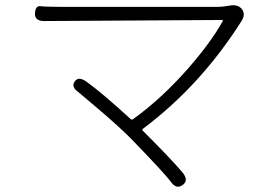

<svg xmlns="http://www.w3.org/2000/svg" viewBox="-20 -690 1040 730"><path d="M675 13Q651 31 630 2Q607 -30 477 -164Q432 -209 357 -273Q282 -337 279 -339Q249 -360 264 -380Q278 -401 308 -380Q368 -337 476 -238Q481 -233 486 -237Q596 -316 699 -434Q783 -531 827 -610Q829 -614 824 -614L148 -610Q111 -610 113 -640Q115 -669 134 -666.5Q153 -664 205 -664H809Q826 -664 842 -667L855 -669Q885 -674 900 -655Q915 -635 897 -608Q742 -364 523 -200Q519 -197 523 -193Q636 -80 675 -33Q698 -4 675 13Z"/></svg>

Font: Resource Han Rounded JP Light
Style: Regular
Weight: 300
Designer: Cyano Hao (round all glyphs); Ryoko NISHIZUKA 西塚涼子 (kana, bopomofo & ideographs); Paul D. Hunt (Latin, Greek & Cyrillic)
Foundry: Cyano Hao
Version: 0.990